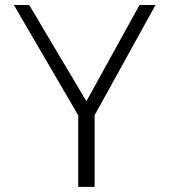

<svg xmlns="http://www.w3.org/2000/svg" viewBox="-20 -730 662 750"><path d="M285.6 0V-279.3L34.2 -710.4H94.2L317.4 -334.5L524.9 -710.4H587.4L349.6 -279.8V0Z"/></svg>

Font: Comme ExtraLight
Style: Regular
Weight: 250
Version: Version 1.000;gftools[0.9.27]